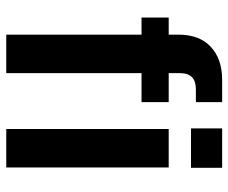

<svg xmlns="http://www.w3.org/2000/svg" viewBox="-78 -652 730 614"><g transform="rotate(90 287.0 -345.0)"><path d="M226.6 -593.8Q213.9 -581.1 213.9 -555.7V-519.5H306.6V-432.6H213.9V0H90.8V-432.6H36.1V-519.5H90.8V-550.8Q90.8 -617.2 128.9 -653.3Q168 -690.4 235.4 -690.4H306.6V-606.4H265.6Q239.3 -606.4 226.6 -593.8ZM392.6 -519.5H515.6V0H392.6ZM390.6 -690.4H516.6V-590.8H390.6Z"/></g></svg>

Font: Dinish
Style: Bold
Weight: 700
Designer: Bert Driehuis
Foundry: Playbeing
Version: Version 3.006; git-39231f3c-release